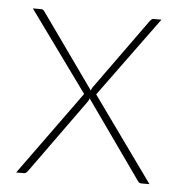

<svg xmlns="http://www.w3.org/2000/svg" viewBox="-42 -534 539 574"><g transform="rotate(5 227.0 -246.5)"><path d="M427 0H402Q397 0 394.5 -3.2Q392 -6.5 390 -9L226.5 -240Q225 -233.5 221 -228.5L63 -9Q60.5 -6 57.8 -3Q55 0 50.5 0H27L209 -251.5L34 -493H59Q64 -493 66.2 -490.2Q68.5 -487.5 70.5 -485L228 -263.5Q229 -266.5 230.2 -269.5Q231.5 -272.5 234 -275.5L384.5 -484.5Q386.5 -487.5 389.2 -490.2Q392 -493 396 -493H420L245 -253.5Z"/></g></svg>

Font: Lato 2
Style: Regular
Weight: 200
Designer: Lukasz Dziedzic with Adam Twardoch and Botio Nikoltchev
Foundry: tyPoland Lukasz Dziedzic
Version: Version 2.015; 2015-08-06; http://www.latofonts.com/